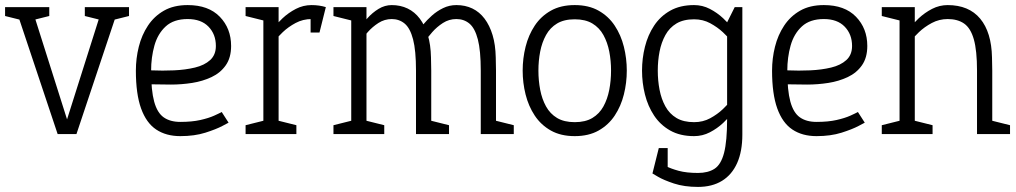

<svg xmlns="http://www.w3.org/2000/svg" viewBox="-35 -528 4002 756"><path d="M89 -500 229 -58 369 -500H433L266 0H192L25 -500ZM393 -445V-500H473V-465ZM65 -445 -15 -465V-500H65ZM379 -445 299 -465V-500H379ZM79 -445V-500H159V-465Z M838 -87 865 -45Q865 -45 840.5 -32Q816 -19 773.5 -5.5Q731 8 675 8V-48Q721 -48 754 -55.5Q787 -63 808 -72.5Q829 -82 838 -87ZM500 -250H560Q560 -172 572 -128Q584 -84 609.5 -66Q635 -48 675 -48V8Q619 8 580 -18Q541 -44 520.5 -101Q500 -158 500 -250ZM704 -508Q786 -508 830.5 -462Q875 -416 875 -347Q875 -301 854 -271Q833 -241 798 -224.5Q763 -208 721.5 -201.5Q680 -195 638 -195L560 -196V-251Q605 -249 650 -251Q695 -253 732.5 -262Q770 -271 792.5 -291.5Q815 -312 815 -347Q815 -393 786 -423Q757 -453 704 -453Q649 -453 617.5 -424Q586 -395 573 -348.5Q560 -302 560 -250H500Q500 -298 511.5 -344Q523 -390 547.5 -427Q572 -464 610.5 -486Q649 -508 704 -508Z M1191 -453V-508ZM1002 -500H1062V0H1002ZM1231 -448Q1222 -450 1212 -451.5Q1202 -453 1191 -453V-508Q1207 -508 1221 -506Q1235 -504 1248 -500ZM1034 -350 1002 -360Q1002 -360 1011 -375Q1020 -390 1037 -412Q1054 -434 1077.5 -456Q1101 -478 1130 -493Q1159 -508 1192 -508V-453Q1158 -453 1129 -437.5Q1100 -422 1078.5 -401.5Q1057 -381 1045.5 -365.5Q1034 -350 1034 -350ZM1012 -445 932 -465V-500H1012ZM932 0V-35L1012 -55V0ZM1052 0V-55L1132 -35V0ZM1188 -400V-500H1248L1223 -400Z M1375 -350 1348 -360Q1348 -360 1355.5 -375Q1363 -390 1377.5 -412Q1392 -434 1411.5 -456Q1431 -478 1455.5 -493Q1480 -508 1508 -508V-453Q1479 -453 1455 -437.5Q1431 -422 1413 -401.5Q1395 -381 1385 -365.5Q1375 -350 1375 -350ZM1603 -250Q1603 -329 1591.5 -373Q1580 -417 1558.5 -435Q1537 -453 1507 -453V-508Q1542 -508 1570 -494.5Q1598 -481 1618 -454.5Q1638 -428 1649.5 -390Q1661 -352 1662 -302L1663 -250ZM1629 -350 1602 -390Q1602 -390 1609.5 -402Q1617 -414 1631.5 -431.5Q1646 -449 1665.5 -466.5Q1685 -484 1709.5 -496Q1734 -508 1762 -508V-453Q1733 -453 1709 -437.5Q1685 -422 1667 -401.5Q1649 -381 1639 -365.5Q1629 -350 1629 -350ZM1348 0V-500H1408V0ZM1603 0V-250H1663V0ZM1858 0V-250H1918V0ZM1858 -250Q1858 -329 1846.5 -373Q1835 -417 1813.5 -435Q1792 -453 1762 -453V-508Q1797 -508 1825 -494.5Q1853 -481 1873 -454.5Q1893 -428 1904.5 -390Q1916 -352 1917 -302L1918 -250ZM1278 0V-35L1358 -55V0ZM1398 0V-55L1478 -35V0ZM1908 0V-55L1988 -35V0ZM1358 -445 1278 -465V-500H1358ZM1653 0V-55L1733 -35V0Z M2023 -250Q2023 -298 2034.5 -344Q2046 -390 2070.5 -427Q2095 -464 2134 -486Q2173 -508 2228 -508Q2283 -508 2322 -486Q2361 -464 2385.5 -427Q2410 -390 2421.5 -344Q2433 -298 2433 -250Q2433 -202 2421.5 -156Q2410 -110 2385.5 -73Q2361 -36 2322 -14Q2283 8 2228 8Q2173 8 2134 -14Q2095 -36 2070.5 -73Q2046 -110 2034.5 -156Q2023 -202 2023 -250ZM2085 -250Q2085 -211 2092 -174.5Q2099 -138 2115 -109Q2131 -80 2158.5 -63.5Q2186 -47 2228 -47Q2270 -47 2297.5 -63.5Q2325 -80 2341 -109Q2357 -138 2364 -174.5Q2371 -211 2371 -250Q2371 -289 2364 -325Q2357 -361 2341 -390Q2325 -419 2297.5 -435.5Q2270 -452 2228 -452Q2186 -452 2158.5 -435.5Q2131 -419 2115 -390Q2099 -361 2092 -325Q2085 -289 2085 -250Z M2828 -440 2888 -430V-70L2828 -60ZM2888 -70V2Q2888 68 2867.5 114Q2847 160 2808 184Q2769 208 2713 208V153Q2753 153 2778.5 136.5Q2804 120 2816 74Q2828 28 2828 -60ZM2828 -440 2858 -500H2888V-430ZM2856 -150 2888 -140Q2888 -140 2879 -125Q2870 -110 2853 -88Q2836 -66 2812.5 -44Q2789 -22 2760 -7Q2731 8 2698 8V-47Q2733 -47 2761.5 -62.5Q2790 -78 2811.5 -98.5Q2833 -119 2844.5 -134.5Q2856 -150 2856 -150ZM2856 -350Q2856 -350 2844.5 -365.5Q2833 -381 2811.5 -401Q2790 -421 2761.5 -436.5Q2733 -452 2698 -452V-508Q2731 -508 2760 -493Q2789 -478 2812.5 -456Q2836 -434 2853 -412Q2870 -390 2879 -375Q2888 -360 2888 -360ZM2698 -452Q2656 -452 2628.5 -435.5Q2601 -419 2585 -390Q2569 -361 2562 -325Q2555 -289 2555 -250Q2555 -211 2562 -174.5Q2569 -138 2585 -109Q2601 -80 2628.5 -63.5Q2656 -47 2698 -47V8Q2643 8 2604 -14Q2565 -36 2540.5 -73Q2516 -110 2504.5 -156Q2493 -202 2493 -250Q2493 -298 2504.5 -344Q2516 -390 2540.5 -427Q2565 -464 2604 -486Q2643 -508 2698 -508ZM2559 111Q2568 116 2587 126Q2606 136 2637 144.5Q2668 153 2714 153V208Q2659 208 2618.5 194.5Q2578 181 2556 168Q2534 155 2534 155ZM2594 55V155H2534L2559 55Z M3343 -87 3370 -45Q3370 -45 3345.5 -32Q3321 -19 3278.5 -5.5Q3236 8 3180 8V-48Q3226 -48 3259 -55.5Q3292 -63 3313 -72.5Q3334 -82 3343 -87ZM3005 -250H3065Q3065 -172 3077 -128Q3089 -84 3114.5 -66Q3140 -48 3180 -48V8Q3124 8 3085 -18Q3046 -44 3025.5 -101Q3005 -158 3005 -250ZM3209 -508Q3291 -508 3335.5 -462Q3380 -416 3380 -347Q3380 -301 3359 -271Q3338 -241 3303 -224.5Q3268 -208 3226.5 -201.5Q3185 -195 3143 -195L3065 -196V-251Q3110 -249 3155 -251Q3200 -253 3237.5 -262Q3275 -271 3297.5 -291.5Q3320 -312 3320 -347Q3320 -393 3291 -423Q3262 -453 3209 -453Q3154 -453 3122.5 -424Q3091 -395 3078 -348.5Q3065 -302 3065 -250H3005Q3005 -298 3016.5 -344Q3028 -390 3052.5 -427Q3077 -464 3115.5 -486Q3154 -508 3209 -508Z M3872 -250H3812Q3812 -329 3799.5 -373Q3787 -417 3761.5 -435Q3736 -453 3696 -453V-508Q3780 -508 3824.5 -454.5Q3869 -401 3871 -302ZM3507 -500H3567V0H3507ZM3812 -250H3872V0H3812ZM3539 -350 3507 -360Q3507 -360 3516 -375Q3525 -390 3542 -412Q3559 -434 3582.5 -456Q3606 -478 3635 -493Q3664 -508 3697 -508V-453Q3663 -453 3634 -437.5Q3605 -422 3583.5 -401.5Q3562 -381 3550.5 -365.5Q3539 -350 3539 -350ZM3517 -445 3437 -465V-500H3517ZM3557 0V-55L3637 -35V0ZM3437 0V-35L3517 -55V0ZM3862 0V-55L3942 -35V0Z"/></svg>

Font: Epunda Slab Light
Style: Regular
Weight: 300
Designer: Simon Atzbach
Foundry: typofactur
Version: Version 1.102